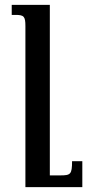

<svg xmlns="http://www.w3.org/2000/svg" viewBox="-20 -512 357 786"><path d="M317 148H275C275 202 269 206 226 206H184V-492H28V-451H43C78 -451 84 -445 84 -405V254H317Z"/></svg>

Font: Noto Serif Armenian SemiCondensed Medium
Style: Regular
Weight: 500
Width: 4
Designer: Monotype Design Team
Foundry: Monotype Imaging Inc.
Version: Version 2.008